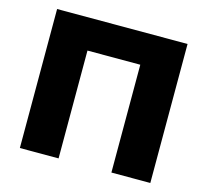

<svg xmlns="http://www.w3.org/2000/svg" viewBox="-101 -817 1010 934"><g transform="rotate(15 403.5 -350.0)"><path d="M732 -700V0H536V-543H270V0H75V-700Z"/></g></svg>

Font: CMG Sans ExtraBold
Style: Regular
Weight: 800
Designer: Julieta Ulanovsky
Foundry: Julieta Ulanovsky
Version: Version 7.200